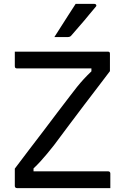

<svg xmlns="http://www.w3.org/2000/svg" viewBox="-20 -965 640 985"><path d="M546 0H67Q62 0 59 -3Q56 -6 56 -11V-100Q94 -151 130.5 -198.5Q167 -246 202 -292Q237 -338 271.5 -384Q306 -430 341 -475Q359 -499 375.5 -519.5Q392 -540 409.5 -559Q427 -578 449 -599V-614H68Q62 -614 59 -616.5Q56 -619 56 -626V-700H533Q536 -700 538 -699.5Q540 -699 541.5 -697.5Q543 -696 543.5 -694Q544 -692 544 -689V-600Q516 -563 482.5 -519Q449 -475 411.5 -426Q374 -377 335 -324.5Q296 -272 257 -220Q238 -196 221 -175.5Q204 -155 187.5 -137Q171 -119 152 -101V-86H535Q540 -86 543 -83Q546 -80 546 -75ZM368 -945H465Q471 -945 473.5 -940Q476 -935 471 -930Q453 -909 439.5 -892.5Q426 -876 413.5 -861Q401 -846 385 -828Q369 -810 346 -783Q344 -780 339.5 -777.5Q335 -775 329 -775H259Q279 -806 296 -833Q313 -860 330.5 -887Q348 -914 368 -945Z"/></svg>

Font: Code D OnePiece
Style: Regular
Weight: 400
Version: Version 1.085; ttfautohint (v1.8.4.7-5d5b);Nerd Fonts 3.0.2